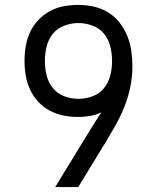

<svg xmlns="http://www.w3.org/2000/svg" viewBox="-20 -763 640 783"><path d="M205 0 334 -211Q348 -234 363 -257.5Q378 -281 393 -305Q371 -294 346.5 -290Q322 -286 298 -286Q268 -286 238.5 -292Q209 -298 182.5 -312Q156 -326 135.5 -348.5Q115 -371 102.5 -398Q90 -425 85 -455Q80 -485 80 -514Q80 -545 85 -574.5Q90 -604 102.5 -631.5Q115 -659 136 -681Q157 -703 183.5 -717.5Q210 -732 240 -737.5Q270 -743 300 -743Q332 -743 363 -736Q394 -729 421 -712.5Q448 -696 467.5 -671Q487 -646 499 -616.5Q511 -587 515.5 -555.5Q520 -524 520 -492Q520 -449 511 -406.5Q502 -364 486 -324.5Q470 -285 448.5 -247.5Q427 -210 405 -173L404 -172L299 0ZM300 -360Q329 -360 357.5 -370.5Q386 -381 404.5 -404Q423 -427 430 -456Q437 -485 437 -514Q437 -544 430 -573Q423 -602 404.5 -625Q386 -648 357.5 -658.5Q329 -669 300 -669Q271 -669 242.5 -658.5Q214 -648 195.5 -625Q177 -602 170 -573Q163 -544 163 -515Q163 -485 170 -456Q177 -427 195.5 -404Q214 -381 242 -370.5Q270 -360 300 -360Z"/></svg>

Font: Iosevka Fixed Extended
Style: Regular
Weight: 400
Width: 7
Monospace: yes
Designer: Belleve Invis
Foundry: Belleve Invis
Version: Version 24.1.1; ttfautohint (v1.8.4)